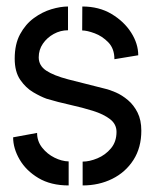

<svg xmlns="http://www.w3.org/2000/svg" viewBox="-20 -560 471 585"><path d="M231.8 5V-67.6Q252.8 -67.6 277 -77.7Q301.2 -87.8 318.1 -108Q335 -128.2 335 -158.2Q335 -181.8 315.2 -197Q295.4 -212.2 263.5 -222.2Q231.6 -232.2 194.1 -240.5Q156.6 -248.8 121.8 -259.2Q104 -265.6 81.3 -278.9Q58.6 -292.2 41.7 -316.8Q24.8 -341.4 24.8 -381.4Q24.8 -425.4 41.2 -455.8Q57.6 -486.2 83.2 -504.9Q108.8 -523.6 136.6 -531.9Q164.4 -540.2 187.2 -540.2V-467.8Q164.2 -467.8 143.8 -456.6Q123.4 -445.4 110.7 -426.9Q98 -408.4 98 -385.4Q98 -360.2 120.6 -345Q143.2 -329.8 188 -318.1Q232.8 -306.4 299 -290Q314.2 -286.6 333.1 -278.3Q352 -270 369.8 -255Q387.6 -240 399.1 -217.1Q410.6 -194.2 410.6 -161.8Q410.6 -110.2 386.6 -72.7Q362.6 -35.2 322 -15.1Q281.4 5 231.8 5ZM189.2 5Q134.8 5 97.1 -17.5Q59.4 -40 39.7 -74Q20 -108 20 -141.6L93 -155Q93 -129.8 108.4 -110.2Q123.8 -90.6 146.1 -79.6Q168.4 -68.6 189.2 -68.2ZM328.6 -379.6Q328.6 -411.8 310.1 -430.9Q291.6 -450 268.3 -458.6Q245 -467.2 230.4 -467.2L230.8 -540.2Q281.8 -540.2 319.9 -517.4Q358 -494.6 379.6 -460.7Q401.2 -426.8 401.2 -391.6Z"/></svg>

Font: Stick No Bills ExtraLight
Style: Regular
Weight: 200
Designer: Kosala Senevirathne, Siva Puranthara, Lasantha Premarathna, Tharique Azeez
Foundry: mooniak
Version: Version 2.000